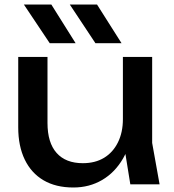

<svg xmlns="http://www.w3.org/2000/svg" viewBox="-20 -819 772 853"><path d="M306 14Q228 14 173.5 -18Q119 -50 90 -110Q61 -170 61 -253V-566H191V-273Q191 -185 231.5 -139.5Q272 -94 348 -94Q403 -94 442.5 -118Q482 -142 504 -186.5Q526 -231 526 -290L571 -265Q563 -178 527 -115.5Q491 -53 434 -19.5Q377 14 306 14ZM559 0 526 -204V-566H656V-184L689 0ZM411 -799 520 -627H404L290 -799ZM208 -799 316 -627H201L86 -799Z"/></svg>

Font: Bounded
Style: Regular
Weight: 400
Designer: Vlad Churkin
Version: Version 1.0